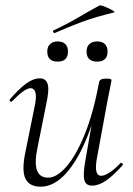

<svg xmlns="http://www.w3.org/2000/svg" viewBox="-20 -690 502 723"><path d="M133 13Q90 13 75.5 -18Q61 -49 76 -119L112 -297Q118 -328 113 -343Q108 -358 95 -358Q84 -358 66 -345Q48 -332 26 -309Q22 -305 18 -309Q14 -313 18 -317Q51 -355 78 -375Q105 -395 130 -395Q153 -395 159.5 -373.5Q166 -352 154 -297L122 -138Q109 -78 119 -49.5Q129 -21 161 -21Q194 -21 230.5 -63Q267 -105 299.5 -185.5Q332 -266 353 -380L364 -379Q344 -263 308.5 -174.5Q273 -86 228 -36.5Q183 13 133 13ZM326 9Q303 9 297.5 -12.5Q292 -34 302 -89L353 -380Q355 -394 379 -394Q392 -394 396 -392.5Q400 -391 400 -388Q400 -385 395 -361.5Q390 -338 385 -312L344 -89Q334 -28 361 -28Q373 -28 392 -40Q411 -52 433 -75Q436 -79 440.5 -74.5Q445 -70 441 -67Q407 -29 379.5 -10Q352 9 326 9ZM346 -458Q306 -458 306 -496Q306 -514 316.5 -524Q327 -534 346 -534Q365 -534 375 -524Q385 -514 385 -496Q385 -458 346 -458ZM197 -458Q158 -458 158 -496Q158 -514 168.5 -524Q179 -534 197 -534Q216 -534 226 -524Q236 -514 236 -496Q236 -458 197 -458ZM187 -566Q183 -564 180.5 -569.5Q178 -575 182 -576Q232 -599 272.5 -623Q313 -647 354 -669Q357 -671 367.5 -667.5Q378 -664 389.5 -658.5Q401 -653 407.5 -648.5Q414 -644 409 -643Q342 -627 290 -608Q238 -589 187 -566Z"/></svg>

Font: Cormorant Garamond Light Light
Style: Italic
Weight: 300
Italic angle: -10°
Version: Version 4.001